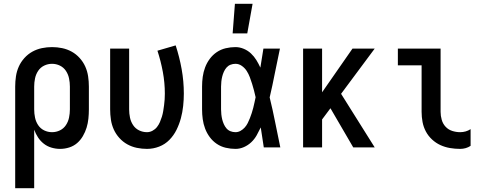

<svg xmlns="http://www.w3.org/2000/svg" viewBox="-20 -776 2540 1011"><path d="M60 215V-320Q60 -347 64 -374Q68 -401 79 -425.5Q90 -450 108.5 -470.5Q127 -491 150.5 -504Q174 -517 200.5 -522.5Q227 -528 254 -528Q281 -528 307.5 -522.5Q334 -517 357.5 -504Q381 -491 399.5 -470.5Q418 -450 429 -425.5Q440 -401 444 -374Q448 -347 448 -320V-200Q448 -176 445.5 -151.5Q443 -127 436 -104Q429 -81 416.5 -59.5Q404 -38 386 -22.5Q368 -7 344.5 0.5Q321 8 296 8Q274 8 251.5 1.5Q229 -5 211 -19Q193 -33 180.5 -52Q168 -71 160 -93V215ZM254 -80Q276 -80 295.5 -89.5Q315 -99 327 -117Q339 -135 343.5 -156.5Q348 -178 348 -200V-320Q348 -342 343.5 -363.5Q339 -385 327 -403Q315 -421 295.5 -430.5Q276 -440 254 -440Q232 -440 212.5 -430.5Q193 -421 181 -403Q169 -385 164.5 -363.5Q160 -342 160 -320V-200Q160 -178 164.5 -156.5Q169 -135 181 -117Q193 -99 212.5 -89.5Q232 -80 254 -80Z M754 8Q727 8 700.5 2.5Q674 -3 650.5 -16Q627 -29 608.5 -49.5Q590 -70 579 -94.5Q568 -119 564 -146Q560 -173 560 -200V-520H660V-200Q660 -178 664.5 -156.5Q669 -135 681 -117Q693 -99 712.5 -89.5Q732 -80 754 -80Q769 -80 783 -87.5Q797 -95 806.5 -107Q816 -119 822 -133Q828 -147 832.5 -161.5Q837 -176 839.5 -191.5Q842 -207 844 -222Q846 -237 847 -252Q848 -267 848 -283Q848 -340 837.5 -397Q827 -454 809 -509L905 -537Q925 -476 936.5 -412Q948 -348 948 -283Q948 -251 944.5 -218Q941 -185 932.5 -153.5Q924 -122 909.5 -92.5Q895 -63 872 -39.5Q849 -16 818 -4Q787 8 754 8Z M1220 8Q1194 8 1168.5 2Q1143 -4 1121.5 -18.5Q1100 -33 1084.5 -54Q1069 -75 1060 -99Q1051 -123 1047.5 -148.5Q1044 -174 1044 -200V-320Q1044 -346 1047.5 -371.5Q1051 -397 1060 -421Q1069 -445 1084.5 -466Q1100 -487 1121.5 -501.5Q1143 -516 1168.5 -522Q1194 -528 1220 -528Q1242 -528 1263.5 -519Q1285 -510 1301.5 -494.5Q1318 -479 1330 -459.5Q1342 -440 1351 -420Q1355 -445 1359 -470Q1363 -495 1367 -520H1454Q1440 -456 1427.5 -391.5Q1415 -327 1400 -263Q1416 -198 1429 -132Q1442 -66 1456 0H1369Q1365 -26 1361 -52.5Q1357 -79 1353 -105Q1343 -84 1331.5 -63.5Q1320 -43 1303 -27Q1286 -11 1264.5 -1.5Q1243 8 1220 8ZM1220 -80Q1234 -80 1246.5 -87Q1259 -94 1268.5 -104.5Q1278 -115 1284.5 -128Q1291 -141 1296 -154Q1301 -167 1305.5 -180.5Q1310 -194 1313.5 -208Q1317 -222 1320 -236Q1323 -250 1326 -264Q1322 -282 1317.5 -299.5Q1313 -317 1307.5 -334.5Q1302 -352 1295.5 -369.5Q1289 -387 1279 -402.5Q1269 -418 1253.5 -429Q1238 -440 1220 -440Q1206 -440 1193.5 -435Q1181 -430 1172.5 -420Q1164 -410 1158.5 -397.5Q1153 -385 1150 -372.5Q1147 -360 1145.5 -346.5Q1144 -333 1144 -320V-200Q1144 -187 1145.5 -173.5Q1147 -160 1150 -147.5Q1153 -135 1158.5 -122.5Q1164 -110 1172.5 -100Q1181 -90 1193.5 -85Q1206 -80 1220 -80ZM1205 -600 1217 -756H1310L1282 -600Z M1840 0 1720 -206 1676 -147V0H1576V-520H1676V-290L1836 -520H1953L1776 -282L1953 0Z M2403 8Q2376 8 2349.5 3.5Q2323 -1 2299 -12Q2275 -23 2255 -41.5Q2235 -60 2222.5 -83.5Q2210 -107 2205 -133.5Q2200 -160 2200 -187V-432H2075V-520H2300V-187Q2300 -166 2306 -145Q2312 -124 2326.5 -108.5Q2341 -93 2361.5 -86.5Q2382 -80 2403 -80Q2418 -80 2432 -84Q2446 -88 2458 -96V-8Q2446 0 2432 4Q2418 8 2403 8Z"/></svg>

Font: Iosevka Semibold
Style: Regular
Weight: 600
Monospace: yes
Designer: Belleve Invis
Foundry: Belleve Invis
Version: Version 33.2.3; ttfautohint (v1.8.4)